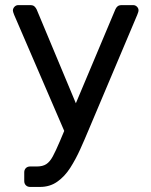

<svg xmlns="http://www.w3.org/2000/svg" viewBox="-20 -540 588 750"><path d="M97.7 190.2Q87.5 190.2 81.1 183.8Q74.7 177.4 74.7 167.3V133.2Q74.7 123 81.1 116.6Q87.5 110.3 97.7 110.3H124.2Q146.6 110.3 160.6 101.3Q174.7 92.3 186.3 70.8Q198 49.2 213.9 11.7L430.6 -503.3Q433.8 -510.7 439.3 -515.3Q444.8 -520 455.7 -520H500.5Q508.7 -520 514.9 -513.9Q521.1 -507.8 521.1 -499.8Q521.1 -496.2 519.9 -492.5Q518.8 -488.7 516 -481.7L326 -32.1Q310.9 4.3 293.3 43.3Q275.7 82.2 254.2 115.9Q232.6 149.5 203.7 169.8Q174.8 190.2 136.4 190.2ZM236.7 -15.1 35.4 -481.7Q30.3 -494.4 30.3 -499.3Q30.7 -507.6 36.8 -513.8Q42.9 -520 51.3 -520H98.4Q109.3 -520 114.7 -514.8Q120.1 -509.7 123.1 -503.3L289.3 -105.6Z"/></svg>

Font: Rubik Light
Style: Regular
Weight: 300
Designer: Hubert and Fischer
Foundry: Hubert and Fischer
Version: Version 2.300;gftools[0.9.30]